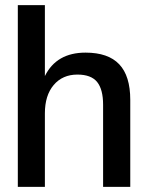

<svg xmlns="http://www.w3.org/2000/svg" viewBox="-20 -732 580 752"><path d="M490.2 0H383.8V-321.8Q383.8 -381.8 360.4 -410.9Q336.9 -439.9 283.2 -439.9Q225.1 -439.9 190.4 -399.2Q155.8 -358.4 155.8 -288.1V0H49.8V-711.9H155.8V-434.1Q201.2 -525.9 314.9 -525.9Q403.8 -525.9 447 -480.2Q490.2 -434.6 490.2 -340.8Z"/></svg>

Font: Creato Display Medium
Style: Regular
Weight: 500
Version: Version 1.000